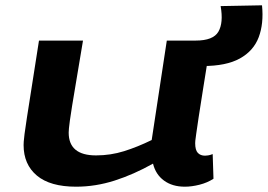

<svg xmlns="http://www.w3.org/2000/svg" viewBox="-20 -694 1010 724"><path d="M267 10Q169 10 119 -32Q69 -74 69 -147Q69 -152 69.5 -160Q70 -168 72.5 -188.5Q75 -209 81.5 -250.5Q88 -292 99 -362Q110 -432 127 -541H293Q278 -451 268 -391.5Q258 -332 252 -295.5Q246 -259 243.5 -239.5Q241 -220 240 -210.5Q239 -201 239 -194Q239 -108 342 -108Q397 -108 448 -124Q499 -140 552 -166L609 -541H775Q758 -433 746.5 -363Q735 -293 729 -251.5Q723 -210 720 -190Q717 -170 716.5 -163.5Q716 -157 716 -154Q716 -128 726 -117.5Q736 -107 753 -107Q757 -107 764.5 -108Q772 -109 782 -113L785 -20Q762 -5 732.5 2.5Q703 10 677 10Q630 10 598.5 -13Q567 -36 557 -77Q484 -36 412 -13Q340 10 267 10ZM700 -445 689 -541H718Q784 -541 803.5 -574.5Q823 -608 812 -671L968 -674Q975 -605 955.5 -553.5Q936 -502 884.5 -473.5Q833 -445 745 -445Z"/></svg>

Font: Georama Extra Expanded SemiBold
Style: Italic
Weight: 600
Width: 8
Italic angle: -9°
Designer: Jean-Baptiste Levee
Foundry: Production Type
Version: Version 1.000